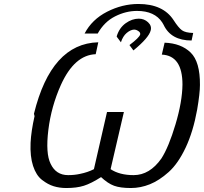

<svg xmlns="http://www.w3.org/2000/svg" viewBox="-20 -925 1027 967"><path d="M408 -756H406Q443 -827 519.5 -866Q596 -905 677 -905Q801 -905 854 -824Q879 -785 896.5 -772.5Q914 -760 953 -759L945 -721Q841 -721 804 -800Q800 -808 797 -812Q759 -870 670 -870Q614 -870 559.5 -842.5Q505 -815 472 -756ZM568 -740V-743Q581 -785 613 -808Q645 -831 679 -831Q706 -831 725.5 -813Q745 -795 739 -772Q730 -735 652 -671L632 -698Q681 -735 686 -751Q688 -762 676 -769Q666 -776 655 -776Q637 -775 618 -759Q599 -743 589 -712ZM154 -340 151 -352Q238 -706 475 -712L462 -652Q355 -648 287 -498Q238 -389 223.5 -270.5Q209 -152 235 -100Q262 -43 323 -43Q355 -43 382 -49Q422 -57 453 -73L519 -361H604L537 -73Q582 -43 653 -43Q734 -43 793 -127Q830 -185 864 -299Q898 -413 899 -499Q899 -645 795 -650L809 -710Q892 -707 940 -660.5Q988 -614 987 -497Q987 -455 973 -373Q953 -262 915 -181.5Q877 -101 829.5 -58.5Q782 -16 735 3Q688 22 639 22Q586 22 554.5 10.5Q523 -1 489 -33Q439 -1 402.5 10.5Q366 22 314 22Q280 22 250.5 13Q221 4 191.5 -19Q162 -42 146.5 -89.5Q131 -137 134 -206Q137 -265 154 -340Z"/></svg>

Font: Coval
Style: Light Italic
Weight: 300
Foundry: Context Ltd
Version: Version 001.000